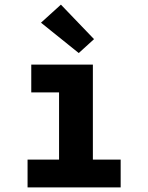

<svg xmlns="http://www.w3.org/2000/svg" viewBox="-20 -809 640 829"><path d="M99 0V-120H235V-410H115V-530H381V-120H501V0ZM320 -580 157 -711 243 -789 386 -640Z"/></svg>

Font: Iosevka Curly Heavy Extended
Style: Regular
Weight: 900
Width: 7
Monospace: yes
Designer: Belleve Invis
Foundry: Belleve Invis
Version: Version 11.1.0; ttfautohint (v1.8.3)